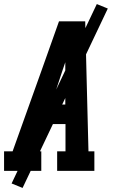

<svg xmlns="http://www.w3.org/2000/svg" viewBox="-39 -840 559 944"><path d="M-19 0V-96H23L164 -490L251 -735H380L386 -490L396 -96H425V0H242V-96H283V-230H181L136 -96H164V0ZM213 -326H282V-490Q282 -501 282 -512Q282 -523 282 -534Q278 -523 274.5 -512Q271 -501 267 -490ZM72 84 18 62 437 -820 491 -798Z"/></svg>

Font: Iosevka Slab Oblique
Style: Bold
Weight: 700
Italic angle: -9°
Monospace: yes
Designer: Belleve Invis
Foundry: Belleve Invis
Version: Version 11.1.1; ttfautohint (v1.8.3)